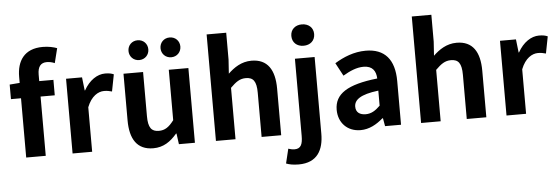

<svg xmlns="http://www.w3.org/2000/svg" viewBox="-59 -1009 4179 1433"><g transform="rotate(-5 2030.0 -292.0)"><path d="M103.8 0H250.3V-607.9C250.3 -669.7 274.7 -696.2 318.4 -696.2C337.6 -696.2 358.8 -692 377.7 -683.3L405.1 -793.1C380.1 -802.6 342.4 -811.7 298.3 -811.7C158.3 -811.7 103.8 -721.3 103.8 -605.1ZM28.4 -444.1H356.6V-559.8H112.3L28.4 -553.2Z M451.3 0H598V-333.6C629.7 -415 682.2 -444.2 725.3 -444.2C749.4 -444.2 764.7 -440.6 784.8 -435.2L809.4 -561.8C792.9 -569.2 774.8 -573.5 744.3 -573.5C686 -573.5 625.7 -534.1 585.2 -460.8H582.4L571 -559.8H451.3Z M1055.4 13.8C1131.5 13.8 1185 -23.5 1233.3 -80.6H1236.9L1247.9 0H1367.8V-559.8H1221V-182.1C1183.3 -132.2 1153.1 -112 1107.6 -112C1052.9 -112 1028.4 -142.3 1028.4 -228.7V-559.8H881.6V-210.6C881.6 -69.7 934.2 13.8 1055.4 13.8ZM1007.8 -651.1C1051.4 -651.1 1082.2 -684.2 1082.2 -725.3C1082.2 -767.1 1051.4 -799.5 1007.8 -799.5C964.6 -799.5 933.6 -767.1 933.6 -725.3C933.6 -684.2 964.6 -651.1 1007.8 -651.1ZM1247.9 -651.1C1291.3 -651.1 1322.2 -684.2 1322.2 -725.3C1322.2 -767.1 1291.3 -799.5 1247.9 -799.5C1204.5 -799.5 1173.5 -767.1 1173.5 -725.3C1173.5 -684.2 1204.5 -651.1 1247.9 -651.1Z M1525.3 0H1672V-385.1C1713.3 -426 1742.6 -447.7 1788.1 -447.7C1843 -447.7 1867.5 -418 1867.5 -330.9V0H2014.2V-349.1C2014.2 -489.8 1961.7 -573.5 1841.2 -573.5C1765.1 -573.5 1709.3 -533.9 1665 -491.7L1672 -596.7V-797.9H1525.3Z M2125.6 228.7C2266.7 228.7 2313.6 134.6 2313.6 14.1V-559.8H2166V17.9C2166 81.2 2151.9 113.5 2105 113.5C2088.4 113.5 2072.7 109.6 2058.1 104.8L2031.9 213.4C2054 221.9 2082.5 228.7 2125.6 228.7ZM2239.2 -650.6C2289.6 -650.6 2325.1 -682 2325.1 -731.4C2325.1 -779.2 2289.6 -810.8 2239.2 -810.8C2189.3 -810.8 2154.1 -779.2 2154.1 -731.4C2154.1 -682 2189.3 -650.6 2239.2 -650.6Z M2608.4 13.8C2673 13.8 2728.8 -17.4 2777.4 -59.9H2781.9L2792.4 0H2912.1V-327C2912.1 -489.3 2839 -573.5 2697.1 -573.5C2608.7 -573.5 2529.5 -540.5 2463.7 -500.1L2516 -402.4C2568 -433.3 2618.5 -455.5 2670.1 -455.5C2739.3 -455.5 2762.9 -414 2765.3 -359.4C2540 -334.8 2443.2 -272 2443.2 -152.6C2443.2 -56.5 2508.5 13.8 2608.4 13.8ZM2656.7 -101.1C2613.7 -101.1 2583.1 -120.2 2583.1 -163.8C2583.1 -214.5 2628.4 -251.9 2765.3 -268.4V-155.8C2729.9 -121 2698.6 -101.1 2656.7 -101.1Z M3062.3 0H3209V-385.1C3250.3 -426 3279.6 -447.7 3325.1 -447.7C3380 -447.7 3404.5 -418 3404.5 -330.9V0H3551.2V-349.1C3551.2 -489.8 3498.7 -573.5 3378.2 -573.5C3302.1 -573.5 3246.3 -533.9 3202 -491.7L3209 -596.7V-797.9H3062.3Z M3702.3 0H3849V-333.6C3880.7 -415 3933.2 -444.2 3976.3 -444.2C4000.4 -444.2 4015.7 -440.6 4035.8 -435.2L4060.4 -561.8C4043.9 -569.2 4025.8 -573.5 3995.3 -573.5C3937 -573.5 3876.7 -534.1 3836.2 -460.8H3833.4L3822 -559.8H3702.3Z"/></g></svg>

Font: Source Han Sans JP VF
Style: Regular
Weight: 250
Designer: Ryoko NISHIZUKA 西塚涼子 (kana, bopomofo & ideographs); Paul D. Hunt (Latin, Greek & Cyrillic); Sandoll Communications 산돌커뮤니
Foundry: Adobe
Version: Version 2.004;hotconv 1.0.118;makeotfexe 2.5.65603